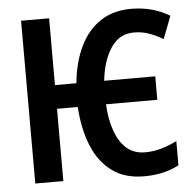

<svg xmlns="http://www.w3.org/2000/svg" viewBox="-52 -777 848 839"><g transform="rotate(-5 372.0 -357.0)"><path d="M546 10Q462 10 406 -31.5Q350 -73 320 -146.5Q290 -220 284 -317H193V0H70V-714H193V-421H287Q296 -513 329 -581Q362 -649 418 -686.5Q474 -724 554 -724Q647 -724 722 -679L684 -580Q653 -598 622.5 -609Q592 -620 556 -620Q492 -620 455 -564Q418 -508 409 -421H633V-318H408Q411 -254 428.5 -203Q446 -152 478.5 -123Q511 -94 560 -94Q597 -94 631.5 -104Q666 -114 700 -131V-25Q636 10 546 10Z"/></g></svg>

Font: Noto Sans Disp Cond SemBd
Style: Regular
Weight: 600
Width: 3
Designer: Monotype Design Team
Foundry: Monotype Imaging Inc.
Version: Version 2.000;GOOG;noto-source:20170915:90ef993387c0; ttfaut